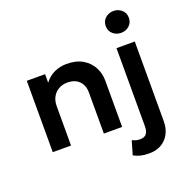

<svg xmlns="http://www.w3.org/2000/svg" viewBox="-163 -888 1230 1264"><g transform="rotate(-20 452.0 -256.0)"><path d="M74 0V-500H202V-440Q232 -479.5 272.2 -497.2Q312.5 -515 356.5 -515Q425.5 -515 470.8 -487.5Q516 -460 538 -417Q560 -374 560 -327V0H432V-287Q432 -338 402.5 -368Q373 -398 320 -398Q285.5 -398 258.8 -382.8Q232 -367.5 217 -340Q202 -312.5 202 -276.5V0ZM670.5 225Q635.5 225 610 218.8Q584.5 212.5 561.5 200L589.5 103.5Q602 109.5 614.5 113.2Q627 117 644 117Q675.5 117 689 99.2Q702.5 81.5 702.5 47V-500H830.5V57.5Q830.5 108 810.5 145.8Q790.5 183.5 754.5 204.2Q718.5 225 670.5 225ZM766.5 -584Q733.5 -584 709.5 -605Q685.5 -626 685.5 -660.5Q685.5 -695 709.5 -716Q733.5 -737 766.5 -737Q799.5 -737 823.5 -716Q847.5 -695 847.5 -660.5Q847.5 -626 823.5 -605Q799.5 -584 766.5 -584Z"/></g></svg>

Font: Geologica Roman Medium
Style: Regular
Weight: 500
Designer: Sindre Bremnes, Frode Helland
Foundry: Monokrom Skriftforlag AS
Version: Version 1.010;gftools[0.9.28]